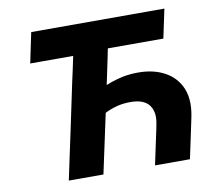

<svg xmlns="http://www.w3.org/2000/svg" viewBox="-79 -805 1007 896"><g transform="rotate(-10 425.0 -356.5)"><path d="M176.5 0Q188.5 -56.5 200 -111Q211.5 -164.5 226 -232.5L271.5 -448.5Q279 -482 285.5 -512Q291.5 -541.5 297.5 -569.5H94L124 -713H755L726 -576H463Q457 -546.5 450.5 -515.2Q444 -484 436.5 -448.5L428 -408.5Q460.5 -422 498.5 -431.2Q536.5 -440.5 582.5 -440.5Q655 -440.5 708.2 -411.5Q761.5 -382.5 785 -326.5Q798 -294.5 798 -254.5Q798 -224 790.5 -189Q788 -177.5 786 -167.5Q784 -157.5 781.5 -146Q772.5 -104 765.5 -70.5Q758.5 -36.5 750.5 0H585Q594 -41.5 602 -80Q610 -118 620.5 -166.5L625 -190Q628.5 -207 628.5 -222Q628.5 -254 612 -277Q587 -311 523.5 -311Q487.5 -311 458 -303.2Q428.5 -295.5 401 -281.5L389.5 -228Q375.5 -162 364 -109.2Q352.5 -56.5 340.5 0Z"/></g></svg>

Font: Heraclito
Style: Bold Italic
Weight: 700
Italic angle: -12°
Designer: Kostas Bartsokas (font) & Cristiano Sobral (main changes)
Foundry: Kostas Bartsokas (font) & Cristiano Sobral (main changes)
Version: Version 1.00;July 8, 2020;FontCreator 13.0.0.2655 64-bit